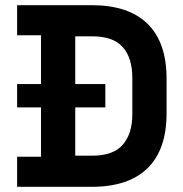

<svg xmlns="http://www.w3.org/2000/svg" viewBox="-20 -720 706 740"><path d="M46 0V-116H138V-584H46V-700H334Q475 -700 548.5 -628.5Q622 -557 622 -416V-284Q622 -143 548.5 -71.5Q475 0 334 0ZM270 -120H336Q416 -120 453 -162Q490 -204 490 -280V-420Q490 -497 453 -538.5Q416 -580 336 -580H270ZM46 -306V-396H386V-306Z"/></svg>

Font: Space Grotesk
Style: Bold
Weight: 700
Designer: Florian Karsten
Foundry: Florian Karsten
Version: Version 2.000